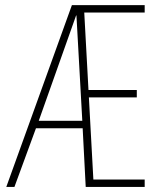

<svg xmlns="http://www.w3.org/2000/svg" viewBox="-20 -740 602 760"><path d="M4.9 0 264.6 -719.7H295.9V-678.7H281.2L129.9 -252L126 -242.2L37.1 0ZM114.3 -232.4V-261.7H321.3V-232.4ZM319.3 0 306.6 -244.1 306.2 -253.9 280.3 -719.7H552.7V-690.4H313.5L349.6 -29.3H552.7V0ZM325.2 -354.5 321.3 -383.8H521.5V-354.5Z"/></svg>

Font: Reddit Mono ExtraLight
Style: Regular
Weight: 250
Monospace: yes
Designer: Stephen Hutchings
Foundry: Reddit
Version: Version 1.014